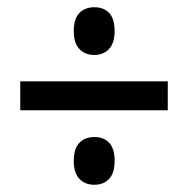

<svg xmlns="http://www.w3.org/2000/svg" viewBox="-20 -618 522 531"><path d="M241 -466Q215 -466 199.5 -482.5Q184 -499 184 -532Q184 -566 199.5 -582Q215 -598 241 -598Q267 -598 282 -582Q297 -566 297 -532Q297 -499 281.5 -482.5Q266 -466 241 -466ZM36 -313V-393H444V-313ZM241 -107Q215 -107 199.5 -123.5Q184 -140 184 -173Q184 -207 199.5 -223Q215 -239 241 -239Q267 -239 282 -223Q297 -207 297 -173Q297 -139 281.5 -123Q266 -107 241 -107Z"/></svg>

Font: Noto Sans Georgian Condensed Medium
Style: Regular
Weight: 500
Width: 3
Designer: Monotype Design Team, Akaki Razmadze
Foundry: Google LLC
Version: Version 2.005; ttfautohint (v1.8.4.7-5d5b)